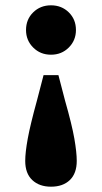

<svg xmlns="http://www.w3.org/2000/svg" viewBox="-20 -529 384 723"><path d="M172 -509Q212 -509 239 -482.5Q266 -456 266 -416Q266 -377 239 -350Q212 -323 172 -323Q132 -323 105 -350Q78 -377 78 -416Q78 -456 105 -482.5Q132 -509 172 -509ZM172 174Q128 174 101.5 149Q75 124 75 77Q75 45 84.5 -7Q94 -59 119 -150L144 -246H200L225 -150Q251 -59 260 -7Q269 45 269 77Q269 124 243 149Q217 174 172 174Z"/></svg>

Font: Source Serif 4 SmText
Style: Bold
Weight: 700
Designer: Frank Grießhammer
Foundry: Adobe
Version: Version 4.005;hotconv 1.1.0;makeotfexe 2.6.0